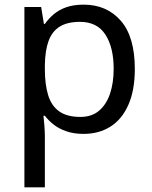

<svg xmlns="http://www.w3.org/2000/svg" viewBox="-20 -566 655 826"><path d="M340 -546Q439 -546 499.5 -477Q560 -408 560 -269Q560 -178 532.5 -115.5Q505 -53 455.5 -21.5Q406 10 339 10Q298 10 266 -1Q234 -12 211.5 -29.5Q189 -47 173 -68H167Q169 -51 171 -25Q173 1 173 20V240H85V-536H157L169 -463H173Q189 -486 211.5 -505Q234 -524 265.5 -535Q297 -546 340 -546ZM324 -472Q270 -472 237 -451.5Q204 -431 189 -390Q174 -349 173 -286V-269Q173 -203 187 -157Q201 -111 234.5 -87Q268 -63 326 -63Q375 -63 406.5 -90Q438 -117 453.5 -163.5Q469 -210 469 -270Q469 -362 433.5 -417Q398 -472 324 -472Z"/></svg>

Font: ubangla05
Style: Book
Weight: 400
Designer: Jelle Bosma - Monotype Design Team
Foundry: Monotype Imaging Inc.
Version: Version 2.003